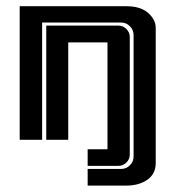

<svg xmlns="http://www.w3.org/2000/svg" viewBox="-20 -447 561 614"><path d="M383.8 -427.2Q446.3 -427.2 470.7 -385.3Q478 -372.6 478 -357.9V75.7Q477.5 111.3 448.2 129.9Q421.9 146.5 383.8 146.5H260.3V93.3H366.7Q383.8 93.3 395.5 81.5Q407.2 69.8 407.2 52.7V-334.5Q407.2 -351.1 395.5 -363Q383.8 -375 366.7 -375H114.7V0H43V-427.2ZM323.7 -311.5H198.2V0H127.9V-365.2H357.9Q373 -365.2 384 -354.5Q395 -343.8 395 -328.6V46.9Q395 62.5 384 73Q373 83.5 357.9 83.5H260.3V30.3H323.7Z"/></svg>

Font: Ebtekar Inline 2
Style: Inline-2
Weight: 500
Designer: Arman Khorramak
Foundry: Arman Khorramak
Version: Version 2.000